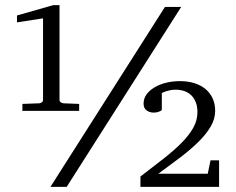

<svg xmlns="http://www.w3.org/2000/svg" viewBox="-20 -725 915 745"><path d="M66.9 -294.9V-321.8L132.8 -324.2Q139.2 -325.2 143.1 -328.4Q147 -331.5 147 -336.9V-653.8L45.9 -638.2V-665L187 -705.1H210.9V-336.9Q210.9 -331.5 215.3 -328.4Q219.7 -325.2 226.1 -324.2L287.1 -321.8V-294.9ZM238.8 0H175.8L620.1 -698.2H683.1ZM524.9 0V-40Q574.7 -78.1 615.5 -110.1Q656.2 -142.1 685.3 -171.6Q714.4 -201.2 730.2 -229.7Q746.1 -258.3 746.1 -290Q746.1 -312 739.7 -328.1Q733.4 -344.2 722.2 -355.2Q710.9 -366.2 695.3 -371.6Q679.7 -377 661.1 -377Q649.9 -377 640.6 -375Q631.3 -373 624.3 -370.8Q617.2 -368.7 613 -366.5Q608.9 -364.3 607.9 -363.8V-297.9Q604.5 -294.9 599.6 -293Q595.7 -291 589.6 -289.6Q583.5 -288.1 576.2 -288.1Q561 -288.1 549.1 -296.4Q537.1 -304.7 537.1 -323.2Q537.1 -342.3 548.3 -358.2Q559.6 -374 579.1 -385.7Q598.6 -397.5 624 -403.8Q649.4 -410.2 678.2 -410.2Q709.5 -410.2 734.9 -402.1Q760.3 -394 778.1 -378.9Q795.9 -363.8 805.4 -342.5Q814.9 -321.3 814.9 -294.9Q814.9 -263.2 796.9 -232.9Q778.8 -202.6 748.3 -172.9Q717.8 -143.1 678 -113Q638.2 -83 594.2 -50.8H786.1L796.9 -103H830.1V0Z"/></svg>

Font: BabelStone Ogham
Style: Italic
Weight: 400
Italic angle: -30°
Designer: Andrew West
Foundry: BabelStone
Version: Version 2.02 March 14, 2022